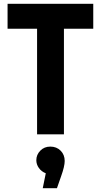

<svg xmlns="http://www.w3.org/2000/svg" viewBox="-20 -710 533 1015"><path d="M20 -558V-690H473V-558H318V0H176V-558ZM322 141Q322 169 303 222L281 285H206L222 206Q199 197 185.5 178Q172 159 172 137Q172 108 193 86.5Q214 65 246 65Q279 65 300.5 86.5Q322 108 322 141Z"/></svg>

Font: Radio Canada Condensed
Style: Bold
Weight: 700
Width: 3
Designer: Charles Daoud, Etienne Aubert Bonn, Alexandre Saumier Demers, Jacques Le Bailly
Foundry: Radio-Canada
Version: Version 2.104; ttfautohint (v1.8.4.7-5d5b);gftools[0.9.28.de